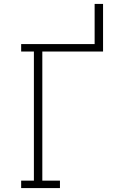

<svg xmlns="http://www.w3.org/2000/svg" viewBox="-20 -960 640 980"><path d="M88 0V-38H153V-697H88V-735H463V-940H506V-697H196V-38H286V0Z"/></svg>

Font: Iosevka Curly Slab XLtEx
Style: Regular
Weight: 200
Width: 7
Monospace: yes
Designer: Belleve Invis
Foundry: Belleve Invis
Version: Version 11.1.0; ttfautohint (v1.8.3)